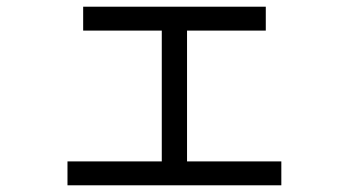

<svg xmlns="http://www.w3.org/2000/svg" viewBox="-20 -564 1040 573"><path d="M228.2 -472.7V-544H773.2V-472.7ZM181.4 -11V-82.3H819.6V-11ZM462.8 -497.9H538.2V-59.8H462.8Z"/></svg>

Font: Murecho Thin
Style: Regular
Weight: 100
Designer: Neil Summerour
Foundry: Positype
Version: Version 1.010